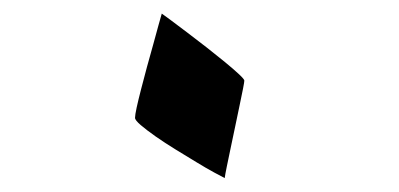

<svg xmlns="http://www.w3.org/2000/svg" viewBox="-20 -295 575 277"><path d="M304.2 -38.1Q300.3 -40 289.1 -46.1Q277.8 -52.2 263.4 -61Q249 -69.8 233.4 -79.3Q217.8 -88.9 204.6 -98.1Q191.4 -107.4 183.1 -114.5Q174.8 -121.6 174.8 -125Q174.8 -128.9 177.2 -140.1Q179.7 -151.4 183.6 -166.5Q187.5 -181.6 192.1 -198.7Q196.8 -215.8 201.2 -231.4Q205.6 -247.1 208.7 -258.8Q211.9 -270.5 213.4 -275.4Q216.8 -272.9 227.1 -265.4Q237.3 -257.8 250.5 -247.8Q263.7 -237.8 278.1 -226.6Q292.5 -215.3 304.7 -205.3Q316.9 -195.3 324.7 -188Q332.5 -180.7 332.5 -178.7Q332.5 -176.8 330.6 -167Q328.6 -157.2 325.7 -143.1Q322.8 -128.9 319.3 -112.5Q315.9 -96.2 312.7 -81.1Q309.6 -65.9 307.1 -54.2Q304.7 -42.5 304.2 -38.1Z"/></svg>

Font: Accordance
Style: Bold-Italic
Weight: 700
Italic angle: -11°
Version: Version 1.2 (build January 31, 2020) Miklal Software Solutio